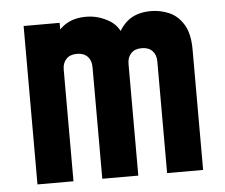

<svg xmlns="http://www.w3.org/2000/svg" viewBox="-45 -614 779 664"><g transform="rotate(-5 344.5 -281.5)"><path d="M59 0V-550H184V-466L162 -495Q178 -527.5 206.5 -545.2Q235 -563 277 -563Q320 -563 358.5 -539.5Q397 -516 408 -456L375 -464Q388.5 -510.5 419.5 -536.8Q450.5 -563 502 -563Q534.5 -563 564.8 -550Q595 -537 614.5 -505.2Q634 -473.5 634 -418V0H509V-388Q509 -410.5 496 -424.2Q483 -438 459 -438Q435 -438 422 -424.2Q409 -410.5 409 -388V0H284V-388Q284 -410.5 271 -424.2Q258 -438 234 -438Q210 -438 197 -424.2Q184 -410.5 184 -388V0Z"/></g></svg>

Font: Mohave Light
Style: Bold
Weight: 700
Version: Version 2.003